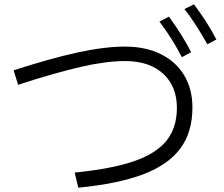

<svg xmlns="http://www.w3.org/2000/svg" viewBox="-20 -865 1040 890"><path d="M941 -660Q885 -760 835 -823L879 -845Q941 -763 983 -682ZM823 -600Q777 -689 719 -765L763 -788Q830 -695 866 -623ZM43 -539Q216 -595 340.5 -622Q465 -649 560 -649Q655 -649 725.5 -614Q796 -579 834 -515.5Q872 -452 872 -367Q872 -251 815 -175.5Q758 -100 642.5 -56.5Q527 -13 343 5L326 -65Q496 -82 599 -117Q702 -152 751 -212Q800 -272 800 -365Q800 -465 736 -523.5Q672 -582 560 -582Q472 -582 354.5 -555Q237 -528 64 -472Z"/></svg>

Font: IBM Plex Sans SC
Style: Regular
Weight: 400
Designer: Mike Abbink; Paul van der Laan; Pieter van Rosmalen; Eunyou Noh; Wujin Sim; Chorong Kim; Dohee Lee; Yejin We; Jinhee Kim
Foundry: Sandoll Inc.
Version: Version 1.000